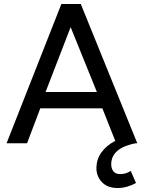

<svg xmlns="http://www.w3.org/2000/svg" viewBox="-20 -720 723 965"><path d="M13 0 288.5 -700H386L670 0H564L494.5 -175.5H182.5L116 0ZM209 -257.5H467L335 -583.5ZM571 225Q520 225 492 195.2Q464 165.5 464.5 123Q465.5 79.5 489.8 46Q514 12.5 554.5 -9.5Q595 -31.5 644.5 -40L662 0Q624.5 7 597 20.5Q569.5 34 554.5 54.8Q539.5 75.5 539 104Q538.5 125.5 549.2 140.2Q560 155 585 155Q599.5 155 612.8 150.8Q626 146.5 637 139L663.5 199.5Q642.5 211.5 618.8 218.2Q595 225 571 225Z"/></svg>

Font: Geologica Cursive Light
Style: Regular
Weight: 300
Designer: Sindre Bremnes, Frode Helland
Foundry: Monokrom Skriftforlag AS
Version: Version 1.010;gftools[0.9.28]